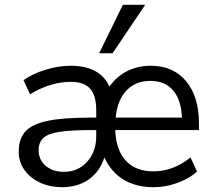

<svg xmlns="http://www.w3.org/2000/svg" viewBox="-20 -773 893 800"><path d="M809 -231H460Q464 -146 505 -102.5Q546 -59 620 -59Q701 -59 774 -117L801 -58Q769 -29 719.5 -11Q670 7 620 7Q546 7 494 -25Q442 -57 415 -117Q396 -58 350 -25.5Q304 7 238 7Q188 7 147 -12Q106 -31 82 -64.5Q58 -98 58 -140Q58 -195 86 -225.5Q114 -256 178.5 -269.5Q243 -283 358 -283H381V-313Q381 -375 355.5 -403.5Q330 -432 275 -432Q190 -432 105 -380L78 -439Q116 -466 170 -482.5Q224 -499 274 -499Q397 -499 436 -412Q465 -454 509.5 -476.5Q554 -499 608 -499Q702 -499 755.5 -434.5Q809 -370 809 -259ZM462 -283H738Q735 -357 701 -396.5Q667 -436 607 -436Q545 -436 507 -396Q469 -356 462 -283ZM381 -206V-231H362Q274 -231 227 -223.5Q180 -216 160.5 -198Q141 -180 141 -147Q141 -107 170.5 -82Q200 -57 246 -57Q305 -57 343 -99Q381 -141 381 -206ZM449 -551H393L492 -753H585Z"/></svg>

Font: wassup Sans
Style: Regular
Weight: 400
Version: Version 2.001